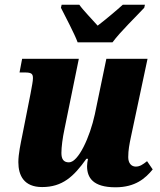

<svg xmlns="http://www.w3.org/2000/svg" viewBox="-20 -786 682 816"><path d="M310 -606H458C493 -653 558 -715 593 -753L596 -766H502C479 -745 427 -701 395 -677C374 -701 332 -744 317 -766H242L239 -753C258 -715 296 -644 310 -606ZM471 10C555 10 598 -28 629 -66L605 -101C586 -86 574 -78 557 -78C538 -78 525 -93 525 -118C525 -148 530 -173 536 -202L607 -536H432L383 -300C362 -203 313 -96 273 -96C250 -96 241 -110 241 -136C241 -161 246 -200 254 -237L315 -536H74L63 -478H86C114 -478 120 -472 120 -454C120 -440 116 -423 110 -389L75 -212C68 -177 58 -132 58 -97C58 -40 82 9 159 9C245 9 293 -35 347 -111H354C352 -102 350 -89 350 -80C350 -31 375 10 471 10Z"/></svg>

Font: Noto Serif Condensed Black
Style: Italic
Weight: 900
Width: 3
Italic angle: -12°
Designer: Monotype Design Team
Foundry: Monotype Imaging Inc.
Version: Version 2.013